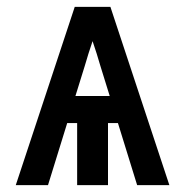

<svg xmlns="http://www.w3.org/2000/svg" viewBox="-20 -540 540 560"><path d="M26 0 198 -520H302L474 0H380L324 -181H295V0H205V-181H176L120 0ZM200 -260H300L273 -347Q268 -365 262 -383.5Q256 -402 250 -420Q244 -402 238 -383.5Q232 -365 227 -347Z"/></svg>

Font: Zed Mono Semibold
Style: Regular
Weight: 600
Monospace: yes
Designer: Belleve Invis
Foundry: Belleve Invis
Version: Version 1.0.0; ttfautohint (v1.8.4)